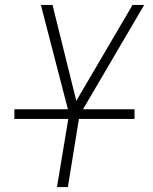

<svg xmlns="http://www.w3.org/2000/svg" viewBox="-20 -755 616 775"><path d="M210 0H254L301 -290L562 -735H515L288 -348L192 -735H145L259 -295ZM38 -275H523V-314H38Z"/></svg>

Font: Iosevka Sparkle Extralight
Style: Italic
Weight: 200
Italic angle: -9°
Designer: Belleve Invis
Foundry: Belleve Invis
Version: Version 4.5.0; ttfautohint (v1.8.3)